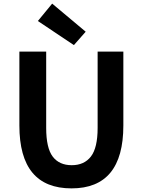

<svg xmlns="http://www.w3.org/2000/svg" viewBox="-20 -1026 788 1060"><path d="M375 14Q87 14 87 -333V-741H235V-320Q235 -209 271 -161.5Q307 -114 376 -114Q445 -114 482 -162Q519 -210 519 -320V-741H661V-333Q661 14 375 14ZM388 -777 189 -910 268 -1006 453 -851Z"/></svg>

Font: Swei Fan Sans CJK TC
Style: Bold
Weight: 700
Version: Version 2.130